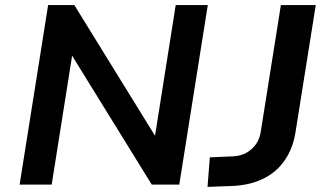

<svg xmlns="http://www.w3.org/2000/svg" viewBox="-20 -725 1285 754"><path d="M57 0 169 -705H272L588 -193H589L670 -705H796L684 0H576L264 -505H263L183 0ZM795 9 804 -107 894 -111Q924 -112 947.5 -125Q971 -138 986 -160Q1001 -182 1005 -214L1083 -705H1220L1140 -203Q1130 -142 1098.5 -96Q1067 -50 1016.5 -24.5Q966 1 899 5Z"/></svg>

Font: Nunito Sans 7pt
Style: Bold Italic
Weight: 700
Italic angle: -9°
Version: Version 3.101;gftools[0.9.27]